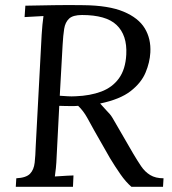

<svg xmlns="http://www.w3.org/2000/svg" viewBox="-20 -722 665 742"><path d="M303 -702Q400 -701 457.5 -677Q515 -653 539.5 -612.5Q564 -572 561 -519Q559 -481 542.5 -441.5Q526 -402 485 -370Q444 -338 367 -322Q383 -304 391 -295.5Q399 -287 404 -281.5Q409 -276 415 -266Q421 -256 433 -235L495 -128Q511 -101 525.5 -79.5Q540 -58 560.5 -45.5Q581 -33 612 -33L610 0H488Q466 -19 445.5 -48.5Q425 -78 405 -111L344 -218Q332 -240 317 -267Q302 -294 282 -313Q273 -312 256.5 -312Q240 -312 226 -312.5Q212 -313 209 -313L199 -119Q198 -92 196 -72.5Q194 -53 192 -40Q204 -41 216 -41.5Q228 -42 240 -43Q252 -44 264 -44L262 0H41L43 -33Q81 -35 96 -50.5Q111 -66 114 -93.5Q117 -121 118 -156L141 -588Q142 -608 144 -626.5Q146 -645 148 -660Q130 -659 111.5 -658Q93 -657 75 -656L78 -700Q134 -701 189.5 -702Q245 -703 303 -702ZM297 -664Q262 -664 247 -650Q232 -636 228 -610.5Q224 -585 222 -549L211 -352Q227 -351 241.5 -350Q256 -349 273 -350Q328 -352 371 -368Q414 -384 439.5 -419Q465 -454 468 -511Q470 -549 460.5 -577.5Q451 -606 430.5 -625.5Q410 -645 376.5 -654.5Q343 -664 297 -664Z"/></svg>

Font: Lora Italic
Style: Italic
Weight: 400
Italic angle: -3°
Designer: Olga Karpushina, Alexei Vanyashin (Cyrillic)
Foundry: Cyreal
Version: Version 2.210; ttfautohint (v1.8.1.43-b0c9)